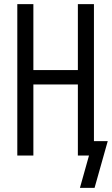

<svg xmlns="http://www.w3.org/2000/svg" viewBox="-20 -755 543 932"><path d="M368 157 412 0H358V-345H142V0H64V-735H142V-415H358V-735H436V-70H503L439 157Z"/></svg>

Font: Iosevka
Style: Regular
Weight: 400
Monospace: yes
Designer: Belleve Invis
Foundry: Belleve Invis
Version: Version 33.2.3; ttfautohint (v1.8.4)